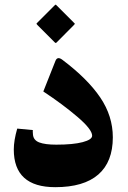

<svg xmlns="http://www.w3.org/2000/svg" viewBox="-20 -796 543 816"><path d="M220.2 -773.4 295.4 -698.2Q297.9 -696.3 297.9 -695.1Q297.9 -693.8 294.9 -690.4L220.7 -615.7Q216.8 -611.3 212.9 -615.7L139.2 -689.5Q135.3 -693.4 135 -694.6Q134.8 -695.8 137.7 -698.7L212.4 -773.4Q213.9 -774.9 214.8 -775.6Q215.8 -776.4 216.8 -776.1Q217.8 -775.9 218.3 -775.4Q218.8 -774.9 220.2 -773.4ZM119.6 -243.2Q118.7 -238.8 120.1 -224.1Q122.1 -200.2 146.7 -190.7Q171.4 -181.2 219.2 -181.2Q291 -181.2 331.3 -191.9Q371.6 -202.6 371.6 -219.2Q371.6 -246.1 308.6 -299.8Q245.6 -353.5 164.1 -407.2L215.8 -537.6Q224.1 -558.1 245.6 -541.5Q352.5 -460.9 406 -381.8Q459.5 -302.7 459.5 -212.4Q459.5 -107.9 397.7 -54.2Q335.9 -0.5 214.8 -0.5Q38.6 -0.5 38.6 -160.6Q38.6 -198.7 53.2 -249.5Z"/></svg>

Font: Sahel FD-WOL
Style: Bold-FD-WOL
Weight: 700
Foundry: Saber Rastikerdar (saber.rastikerdar@gmail.com)
Version: Version 2.0.2